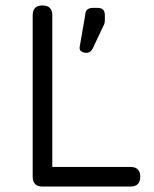

<svg xmlns="http://www.w3.org/2000/svg" viewBox="-20 -685 565 705"><path d="M136 0Q100 0 100 -36V-629Q100 -665 136 -665Q172 -665 172 -629V-72H459Q495 -72 495 -36Q495 0 459 0ZM297 -491Q286 -491 278 -497Q270 -503 273 -515L293 -631Q294 -656 321 -656H339Q365 -656 365 -629V-611Q365 -603 363 -597L320 -506Q312 -491 297 -491Z"/></svg>

Font: Jura SemiBold
Style: Regular
Weight: 600
Designer: Daniel Johnson, Alexei Vanyashin
Foundry: Daniel Johnson
Version: Version 5.103